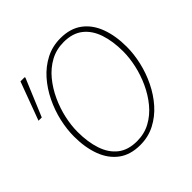

<svg xmlns="http://www.w3.org/2000/svg" viewBox="-176 -827 994 994"><g transform="rotate(-45 321.0 -330.0)"><path d="M304 12Q232 12 185 -23Q138 -58 115 -120Q92 -182 92 -262Q92 -315 105 -372Q118 -429 144 -482.5Q170 -536 207.5 -578.5Q245 -621 294 -646.5Q343 -672 402 -672Q474 -672 521 -637Q568 -602 591 -540Q614 -478 614 -398Q614 -345 601 -288Q588 -231 562 -177.5Q536 -124 498.5 -81.5Q461 -39 412 -13.5Q363 12 304 12ZM306 -14Q360 -14 404 -38Q448 -62 481.5 -102.5Q515 -143 538 -193Q561 -243 572.5 -295Q584 -347 584 -394Q584 -468 565 -525Q546 -582 505.5 -614Q465 -646 400 -646Q346 -646 302 -622Q258 -598 224.5 -557.5Q191 -517 168 -467Q145 -417 133.5 -365Q122 -313 122 -266Q122 -192 141 -135Q160 -78 200.5 -46Q241 -14 306 -14ZM20 -450 98 -660H128L130 -656L44 -450Z"/></g></svg>

Font: Source Sans 3 VF
Style: Italic
Weight: 200
Italic angle: -11°
Designer: Paul D. Hunt
Foundry: Adobe Systems Incorporated
Version: Version 3.042;hotconv 1.0.118;makeotfexe 2.5.65603